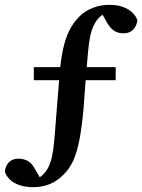

<svg xmlns="http://www.w3.org/2000/svg" viewBox="-31 -674 589 795"><path d="M107 101Q74 101 49.5 92.5Q25 84 10 69.5Q-5 55 -11 37Q-9 14 5.5 -1.5Q20 -17 46 -17Q67 -17 84 -7.5Q101 2 114 26L141 73L89 76L111 72Q131 64 144.5 51.5Q158 39 168 21Q179 0 185 -29Q191 -58 194.5 -102Q198 -146 203 -208L215 -358Q220 -424 230 -470Q240 -516 256.5 -548.5Q273 -581 297 -605Q321 -629 353.5 -641.5Q386 -654 421 -654Q454 -654 477.5 -645.5Q501 -637 516.5 -622.5Q532 -608 538 -590Q535 -567 520.5 -551.5Q506 -536 480 -536Q460 -536 443.5 -545.5Q427 -555 413 -579L387 -625L440 -628L417 -625Q397 -617 383 -604.5Q369 -592 360 -574Q349 -554 343 -526Q337 -498 333.5 -458Q330 -418 325 -361L315 -225Q308 -148 298 -96Q288 -44 272.5 -9.5Q257 25 232 49Q205 77 173 89Q141 101 107 101ZM109 -342V-396H448V-342Z"/></svg>

Font: Source Serif 4 18pt SemiBold
Style: Regular
Weight: 600
Designer: Frank Grießhammer
Foundry: Adobe Systems Incorporated
Version: Version 4.004;hotconv 1.0.116;makeotfexe 2.5.65601